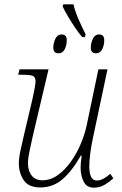

<svg xmlns="http://www.w3.org/2000/svg" viewBox="-20 -856 564 886"><path d="M359 -685Q343 -704 325.5 -730Q308 -756 293 -781.5Q278 -807 269 -826L272 -836H319Q327 -802 343.5 -764.5Q360 -727 375 -698L372 -685ZM250 -610Q226 -610 226 -636Q226 -657 235.5 -677Q245 -697 264 -697Q288 -697 288 -671Q288 -647 278.5 -628.5Q269 -610 250 -610ZM423 -610Q399 -610 399 -636Q399 -657 408.5 -677Q418 -697 437 -697Q461 -697 461 -671Q461 -647 451.5 -628.5Q442 -610 423 -610ZM413 10Q380 10 366 -18Q352 -46 352 -83Q352 -92 353 -104Q354 -116 357 -138H353Q312 -66 268 -28.5Q224 9 166 9Q112 9 89.5 -24.5Q67 -58 67 -102Q67 -127 74.5 -162Q82 -197 89 -226L130 -400Q135 -422 139.5 -446.5Q144 -471 144 -481Q144 -501 131 -506Q118 -511 83 -511H64L70 -536H204L132 -231Q125 -200 117 -162.5Q109 -125 109 -103Q109 -67 126.5 -45.5Q144 -24 176 -24Q213 -24 246 -47.5Q279 -71 306 -108.5Q333 -146 351.5 -189.5Q370 -233 379 -273L434 -536H476L409 -220Q400 -178 396 -144.5Q392 -111 392 -87Q392 -58 400 -40.5Q408 -23 427 -23Q442 -23 457.5 -31.5Q473 -40 489 -54L503 -33Q487 -18 464 -4Q441 10 413 10Z"/></svg>

Font: Noto Serif ExtraLight
Style: Italic
Weight: 200
Italic angle: -12°
Designer: Monotype Design Team
Foundry: Monotype Imaging Inc.
Version: Version 2.014; ttfautohint (v1.8.4.7-5d5b)